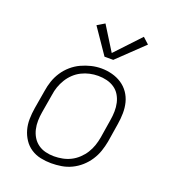

<svg xmlns="http://www.w3.org/2000/svg" viewBox="-138 -860 876 973"><g transform="rotate(20 300.0 -373.5)"><path d="M248 8Q219 8 190.5 2Q162 -4 138.5 -19.5Q115 -35 99.5 -58.5Q84 -82 76.5 -109Q69 -136 69.5 -166Q70 -196 75 -226L92 -326Q96 -353 105 -379.5Q114 -406 130 -430.5Q146 -455 168.5 -474.5Q191 -494 217 -506Q243 -518 270 -524.5Q297 -531 325 -531Q354 -531 382.5 -523.5Q411 -516 434.5 -500.5Q458 -485 474 -462Q490 -439 497 -411.5Q504 -384 503.5 -354Q503 -324 498 -294L482 -194Q477 -167 468 -140.5Q459 -114 443 -89.5Q427 -65 405 -45.5Q383 -26 357 -13.5Q331 -1 303 3.5Q275 8 248 8ZM249 -30Q272 -30 295 -34.5Q318 -39 339 -49.5Q360 -60 378 -77Q396 -94 408.5 -114Q421 -134 428.5 -156Q436 -178 440 -201L456 -301Q460 -324 460.5 -348Q461 -372 456 -394Q451 -416 439.5 -435Q428 -454 409.5 -466.5Q391 -479 368.5 -484.5Q346 -490 322 -490Q299 -490 276.5 -485Q254 -480 233 -469.5Q212 -459 194.5 -442.5Q177 -426 164.5 -405.5Q152 -385 144.5 -363.5Q137 -342 134 -319L117 -219Q113 -196 112.5 -172.5Q112 -149 117 -127Q122 -105 133.5 -86Q145 -67 163 -54Q181 -41 203.5 -35.5Q226 -30 249 -30ZM318 -592 225 -728 265 -752 346 -622 471 -755 504 -725 365 -592Z"/></g></svg>

Font: Iosevka Etoile XLtObl
Style: Regular
Weight: 200
Italic angle: -9°
Designer: Belleve Invis
Foundry: Belleve Invis
Version: Version 15.5.2; ttfautohint (v1.8.4)